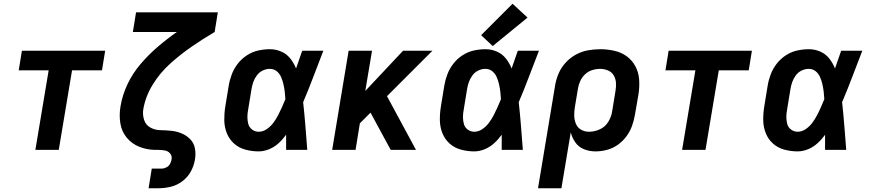

<svg xmlns="http://www.w3.org/2000/svg" viewBox="-20 -801 4648 1026"><path d="M169 0H294L365 -425H525L542 -530H97L80 -425H240Z M774 205H826Q859 205 892.5 197Q926 189 955 167Q984 145 1000.5 114Q1017 83 1022 50Q1027 20 1021.5 -8.5Q1016 -37 996.5 -57Q977 -77 951 -88Q925 -99 896 -102Q867 -105 837 -105.5Q807 -106 782.5 -120Q758 -134 749.5 -162Q741 -190 746 -219Q758 -287 796.5 -349.5Q835 -412 889.5 -461Q944 -510 1004 -551.5Q1064 -593 1127 -630L1144 -735H707L690 -630H925Q872 -593 822.5 -550.5Q773 -508 730.5 -458Q688 -408 661 -350.5Q634 -293 624 -233Q616 -187 623 -142.5Q630 -98 657.5 -65Q685 -32 726 -16Q767 0 813 0Q816 0 819.5 0Q823 0 826 0Q844 0 861 3Q878 6 889 19Q900 32 897 50Q895 63 888.5 75Q882 87 869 93.5Q856 100 843 100H791Z M1362 8Q1390 8 1418 -3.5Q1446 -15 1468.5 -35.5Q1491 -56 1509 -81Q1509 -40 1509 0H1622Q1617 -64 1612 -127.5Q1607 -191 1600 -255Q1629 -323 1655 -392Q1681 -461 1708 -530H1595Q1579 -483 1562 -435Q1551 -463 1532 -487.5Q1513 -512 1484 -525Q1455 -538 1422 -538Q1391 -538 1359.5 -531Q1328 -524 1299.5 -505.5Q1271 -487 1250.5 -460.5Q1230 -434 1218.5 -403.5Q1207 -373 1202 -342L1184 -232Q1178 -195 1178.5 -158.5Q1179 -122 1192 -89.5Q1205 -57 1230.5 -34Q1256 -11 1291 -1.5Q1326 8 1362 8ZM1362 -97Q1343 -97 1327.5 -108.5Q1312 -120 1307 -138Q1302 -156 1302 -175.5Q1302 -195 1306 -215L1324 -325Q1327 -344 1333.5 -362.5Q1340 -381 1352.5 -398Q1365 -415 1383.5 -424Q1402 -433 1422 -433Q1443 -433 1458.5 -420.5Q1474 -408 1482 -389.5Q1490 -371 1494.5 -351.5Q1499 -332 1501.5 -311.5Q1504 -291 1505 -271Q1496 -249 1486.5 -227.5Q1477 -206 1466 -185Q1455 -164 1440.5 -144.5Q1426 -125 1405.5 -111Q1385 -97 1362 -97Z M1755 0H1880L1903 -142L1960 -199L2038 -55L2068 0H2203L2048 -287L2291 -530H2134L1932 -315L1968 -530H1843Z M2514 8Q2542 8 2570 -3.5Q2598 -15 2620.5 -35.5Q2643 -56 2661 -81Q2661 -40 2661 0H2774Q2769 -64 2764 -127.5Q2759 -191 2752 -255Q2781 -323 2807 -392Q2833 -461 2860 -530H2747Q2731 -483 2714 -435Q2703 -463 2684 -487.5Q2665 -512 2636 -525Q2607 -538 2574 -538Q2543 -538 2511.5 -531Q2480 -524 2451.5 -505.5Q2423 -487 2402.5 -460.5Q2382 -434 2370.5 -403.5Q2359 -373 2354 -342L2336 -232Q2330 -195 2330.5 -158.5Q2331 -122 2344 -89.5Q2357 -57 2382.5 -34Q2408 -11 2443 -1.5Q2478 8 2514 8ZM2514 -97Q2495 -97 2479.5 -108.5Q2464 -120 2459 -138Q2454 -156 2454 -175.5Q2454 -195 2458 -215L2476 -325Q2479 -344 2485.5 -362.5Q2492 -381 2504.5 -398Q2517 -415 2535.5 -424Q2554 -433 2574 -433Q2595 -433 2610.5 -420.5Q2626 -408 2634 -389.5Q2642 -371 2646.5 -351.5Q2651 -332 2653.5 -311.5Q2656 -291 2657 -271Q2648 -249 2638.5 -227.5Q2629 -206 2618 -185Q2607 -164 2592.5 -144.5Q2578 -125 2557.5 -111Q2537 -97 2514 -97ZM2613 -555 2799 -707 2719 -781 2551 -613Z M2855 205H2980L3030 -94Q3037 -65 3054.5 -40Q3072 -15 3101 -3.5Q3130 8 3162 8Q3192 8 3223 0Q3254 -8 3281 -27Q3308 -46 3327.5 -72.5Q3347 -99 3357.5 -128.5Q3368 -158 3373 -188L3392 -298Q3398 -337 3395.5 -375Q3393 -413 3376 -445.5Q3359 -478 3330 -499.5Q3301 -521 3263.5 -529.5Q3226 -538 3188 -538Q3155 -538 3121.5 -532Q3088 -526 3057 -509Q3026 -492 3002 -465.5Q2978 -439 2964.5 -407Q2951 -375 2946 -342ZM3128 -97Q3104 -97 3085 -108Q3066 -119 3057.5 -139.5Q3049 -160 3048.5 -183Q3048 -206 3052 -229L3068 -325Q3071 -346 3080 -366.5Q3089 -387 3105.5 -403Q3122 -419 3143.5 -426Q3165 -433 3186 -433Q3208 -433 3228 -425Q3248 -417 3259 -399Q3270 -381 3271.5 -359.5Q3273 -338 3269 -315L3251 -205Q3247 -177 3230.5 -150Q3214 -123 3185.5 -110Q3157 -97 3128 -97Z M3625 0H3750L3821 -425H3981L3998 -530H3553L3536 -425H3696Z M4242 8Q4270 8 4298 -3.5Q4326 -15 4348.5 -35.5Q4371 -56 4389 -81Q4389 -40 4389 0H4502Q4497 -64 4492 -127.5Q4487 -191 4480 -255Q4509 -323 4535 -392Q4561 -461 4588 -530H4475Q4459 -483 4442 -435Q4431 -463 4412 -487.5Q4393 -512 4364 -525Q4335 -538 4302 -538Q4271 -538 4239.5 -531Q4208 -524 4179.5 -505.5Q4151 -487 4130.5 -460.5Q4110 -434 4098.5 -403.5Q4087 -373 4082 -342L4064 -232Q4058 -195 4058.5 -158.5Q4059 -122 4072 -89.5Q4085 -57 4110.5 -34Q4136 -11 4171 -1.5Q4206 8 4242 8ZM4242 -97Q4223 -97 4207.5 -108.5Q4192 -120 4187 -138Q4182 -156 4182 -175.5Q4182 -195 4186 -215L4204 -325Q4207 -344 4213.5 -362.5Q4220 -381 4232.5 -398Q4245 -415 4263.5 -424Q4282 -433 4302 -433Q4323 -433 4338.5 -420.5Q4354 -408 4362 -389.5Q4370 -371 4374.5 -351.5Q4379 -332 4381.5 -311.5Q4384 -291 4385 -271Q4376 -249 4366.5 -227.5Q4357 -206 4346 -185Q4335 -164 4320.5 -144.5Q4306 -125 4285.5 -111Q4265 -97 4242 -97Z"/></svg>

Font: Iosevka Sparkle
Style: Bold Italic
Weight: 700
Italic angle: -9°
Designer: Belleve Invis
Foundry: Belleve Invis
Version: Version 4.5.0; ttfautohint (v1.8.3)